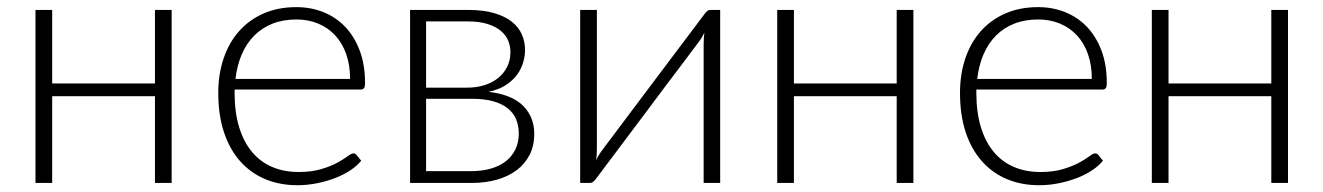

<svg xmlns="http://www.w3.org/2000/svg" viewBox="-20 -526 3805 552"><path d="M473.5 -497.5V0H425.5V-249.5H130V0H82V-497.5H130V-286H425.5V-497.5Z M986.5 -299Q986.5 -339 975.2 -370.8Q964 -402.5 943.5 -424.5Q923 -446.5 894.8 -458.2Q866.5 -470 832.5 -470Q794 -470 763.5 -458Q733 -446 710.8 -423.5Q688.5 -401 675 -369.5Q661.5 -338 657 -299ZM654.5 -268.5V-259Q654.5 -203 667.5 -160.5Q680.5 -118 704.5 -89.2Q728.5 -60.5 762.5 -46Q796.5 -31.5 838.5 -31.5Q876 -31.5 903.5 -39.8Q931 -48 949.8 -58.2Q968.5 -68.5 979.5 -76.8Q990.5 -85 995.5 -85Q1002 -85 1005.5 -80L1018.5 -64Q1006.5 -49 986.8 -36Q967 -23 942.8 -13.8Q918.5 -4.5 890.8 1Q863 6.5 835 6.5Q784 6.5 742 -11.2Q700 -29 670 -63Q640 -97 623.8 -146.2Q607.5 -195.5 607.5 -259Q607.5 -312.5 622.8 -357.8Q638 -403 666.8 -435.8Q695.5 -468.5 737.2 -487Q779 -505.5 832 -505.5Q874 -505.5 910 -491Q946 -476.5 972.5 -448.8Q999 -421 1014.2 -380.5Q1029.5 -340 1029.5 -287.5Q1029.5 -276.5 1026.5 -272.5Q1023.5 -268.5 1016.5 -268.5Z M1335 -34Q1366.5 -34 1392 -41.5Q1417.5 -49 1435 -63Q1452.5 -77 1462 -97Q1471.5 -117 1471.5 -141.5Q1471.5 -164 1464 -182.5Q1456.5 -201 1440.2 -214.2Q1424 -227.5 1398.2 -234.8Q1372.5 -242 1336.5 -242H1205V-34ZM1205 -464.5V-274H1323Q1350 -274 1373 -281.2Q1396 -288.5 1412.5 -302Q1429 -315.5 1438.2 -334.2Q1447.5 -353 1447.5 -376Q1447.5 -393 1441.2 -408.8Q1435 -424.5 1420.2 -437Q1405.5 -449.5 1381.8 -457Q1358 -464.5 1323 -464.5ZM1324.5 -497.5Q1369.5 -497.5 1401 -488.2Q1432.5 -479 1452 -463.2Q1471.5 -447.5 1480.5 -426.5Q1489.5 -405.5 1489.5 -382.5Q1489.5 -366 1484.5 -347.8Q1479.5 -329.5 1467.5 -312.5Q1455.5 -295.5 1435.2 -282Q1415 -268.5 1384.5 -262Q1452 -254 1484 -221.8Q1516 -189.5 1516 -141Q1516 -107.5 1502.8 -81.2Q1489.5 -55 1465.8 -37Q1442 -19 1408.8 -9.5Q1375.5 0 1335.5 0H1159V-497.5Z M2050.5 -497.5V0H2003V-401Q2003 -408 2003.5 -416Q2004 -424 2005 -432Q2001.5 -425 1998.2 -419.2Q1995 -413.5 1991.5 -409Q1990.5 -408 1977.5 -390.2Q1964.5 -372.5 1943.2 -344.5Q1922 -316.5 1895.2 -281Q1868.5 -245.5 1841 -208.5Q1776 -122 1693.5 -12Q1690.5 -7.5 1685.8 -3.8Q1681 0 1675.5 0H1648V-497.5H1696V-96.5Q1696 -89.5 1695.5 -81.5Q1695 -73.5 1694 -65.5Q1697 -72.5 1700.5 -78.2Q1704 -84 1707 -88.5Q1707.5 -89.5 1720.8 -107Q1734 -124.5 1755.2 -152.8Q1776.5 -181 1803 -216.5Q1829.5 -252 1857.5 -289Q1922.5 -375.5 2005 -485Q2008 -490 2012.8 -493.8Q2017.5 -497.5 2023 -497.5Z M2606 -497.5V0H2558V-249.5H2262.5V0H2214.5V-497.5H2262.5V-286H2558V-497.5Z M3119 -299Q3119 -339 3107.8 -370.8Q3096.5 -402.5 3076 -424.5Q3055.5 -446.5 3027.2 -458.2Q2999 -470 2965 -470Q2926.5 -470 2896 -458Q2865.5 -446 2843.2 -423.5Q2821 -401 2807.5 -369.5Q2794 -338 2789.5 -299ZM2787 -268.5V-259Q2787 -203 2800 -160.5Q2813 -118 2837 -89.2Q2861 -60.5 2895 -46Q2929 -31.5 2971 -31.5Q3008.5 -31.5 3036 -39.8Q3063.5 -48 3082.2 -58.2Q3101 -68.5 3112 -76.8Q3123 -85 3128 -85Q3134.5 -85 3138 -80L3151 -64Q3139 -49 3119.2 -36Q3099.5 -23 3075.2 -13.8Q3051 -4.5 3023.2 1Q2995.5 6.5 2967.5 6.5Q2916.5 6.5 2874.5 -11.2Q2832.5 -29 2802.5 -63Q2772.5 -97 2756.2 -146.2Q2740 -195.5 2740 -259Q2740 -312.5 2755.2 -357.8Q2770.5 -403 2799.2 -435.8Q2828 -468.5 2869.8 -487Q2911.5 -505.5 2964.5 -505.5Q3006.5 -505.5 3042.5 -491Q3078.5 -476.5 3105 -448.8Q3131.5 -421 3146.8 -380.5Q3162 -340 3162 -287.5Q3162 -276.5 3159 -272.5Q3156 -268.5 3149 -268.5Z M3683 -497.5V0H3635V-249.5H3339.5V0H3291.5V-497.5H3339.5V-286H3635V-497.5Z"/></svg>

Font: Lato 2
Style: Regular
Weight: 300
Designer: Lukasz Dziedzic with Adam Twardoch and Botio Nikoltchev
Foundry: tyPoland Lukasz Dziedzic
Version: Version 2.015; 2015-08-06; http://www.latofonts.com/